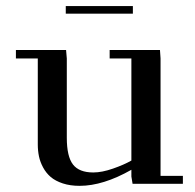

<svg xmlns="http://www.w3.org/2000/svg" viewBox="-20 -603 640 630"><path d="M32.2 -411.1V-439H196.8L199.2 -411.1V-150.9Q199.2 -89.4 219.5 -63.2Q239.7 -37.1 286.1 -37.1Q314.5 -37.1 350.8 -49.8Q387.2 -62.5 411.1 -76.2V-411.1H339.8V-439H504.9L506.8 -411.1V-25.9H580.1V0H415L411.1 -23.9V-45.9Q318.4 6.8 241.2 6.8Q210.4 6.8 186 -1.2Q161.6 -9.3 146.5 -22.2Q131.3 -35.2 121.6 -53.2Q111.8 -71.3 107.9 -89.8Q104 -108.4 104 -128.9V-411.1ZM195.8 -558.1V-583H416V-558.1Z"/></svg>

Font: Dehuti
Style: Bold
Weight: 700
Version: Version 1.2